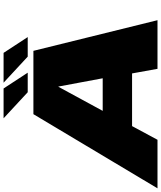

<svg xmlns="http://www.w3.org/2000/svg" viewBox="49 -942 878 1046"><g transform="rotate(-90 488.0 -419.0)"><path d="M-15 0H249.5L324 -138.5H611L636 0H901L734 -676H389ZM407 -298.5 538 -539.5H539.5L584.5 -298.5ZM702.5 -707H809L723 -838.5H560.5ZM508.5 -707H615L529 -838.5H366.5Z"/></g></svg>

Font: Anybody Expanded Black
Style: Italic
Weight: 900
Width: 7
Italic angle: -10°
Version: Version 1.113;gftools[0.9.25]